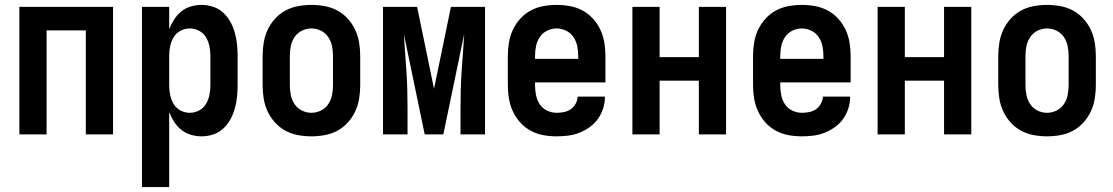

<svg xmlns="http://www.w3.org/2000/svg" viewBox="-20 -548 4540 783"><path d="M59 0V-520H441V0H330V-424H170V0Z M559 215V-520H670V-429Q678 -450 690 -468.5Q702 -487 719 -501Q736 -515 758 -521.5Q780 -528 802 -528Q826 -528 849 -520.5Q872 -513 890 -496.5Q908 -480 919.5 -459Q931 -438 937.5 -415Q944 -392 946.5 -368Q949 -344 949 -320V-200Q949 -176 946.5 -152Q944 -128 937.5 -105Q931 -82 919.5 -61Q908 -40 890 -23.5Q872 -7 849 0.5Q826 8 802 8Q780 8 758 1.5Q736 -5 719 -19Q702 -33 690 -51.5Q678 -70 670 -91V215ZM754 -88Q774 -88 792 -97.5Q810 -107 820 -124Q830 -141 834 -160.5Q838 -180 838 -200V-320Q838 -340 834 -359.5Q830 -379 820 -396Q810 -413 792 -422.5Q774 -432 754 -432Q734 -432 716 -422.5Q698 -413 688 -396Q678 -379 674 -359.5Q670 -340 670 -320V-200Q670 -180 674 -160.5Q678 -141 688 -124Q698 -107 716 -97.5Q734 -88 754 -88Z M1250 8Q1223 8 1195.5 3Q1168 -2 1144 -15Q1120 -28 1101.5 -48.5Q1083 -69 1071.5 -93.5Q1060 -118 1055.5 -145.5Q1051 -173 1051 -200V-320Q1051 -347 1055.5 -374.5Q1060 -402 1071.5 -426.5Q1083 -451 1101.5 -471.5Q1120 -492 1144 -505Q1168 -518 1195.5 -523Q1223 -528 1250 -528Q1277 -528 1304.5 -523Q1332 -518 1356 -505Q1380 -492 1398.5 -471.5Q1417 -451 1428.5 -426.5Q1440 -402 1444.5 -374.5Q1449 -347 1449 -320V-200Q1449 -173 1444.5 -145.5Q1440 -118 1428.5 -93.5Q1417 -69 1398.5 -48.5Q1380 -28 1356 -15Q1332 -2 1304.5 3Q1277 8 1250 8ZM1250 -88Q1270 -88 1288.5 -97Q1307 -106 1318.5 -123Q1330 -140 1334 -160Q1338 -180 1338 -200V-320Q1338 -340 1334 -360Q1330 -380 1318.5 -397Q1307 -414 1288.5 -423Q1270 -432 1250 -432Q1230 -432 1211.5 -423Q1193 -414 1181.5 -397Q1170 -380 1166 -360Q1162 -340 1162 -320V-200Q1162 -180 1166 -160Q1170 -140 1181.5 -123Q1193 -106 1211.5 -97Q1230 -88 1250 -88Z M1542 0V-520H1681L1750 -186L1819 -520H1958V0H1858V-104Q1858 -142 1859 -180.5Q1860 -219 1862.5 -257Q1865 -295 1868 -333Q1871 -371 1873 -409L1788 0H1712L1627 -409Q1629 -371 1632 -333Q1635 -295 1637.5 -257Q1640 -219 1641 -180.5Q1642 -142 1642 -104V0Z M2250 8Q2222 8 2195 3Q2168 -2 2144 -15Q2120 -28 2101.5 -48.5Q2083 -69 2071.5 -94Q2060 -119 2055.5 -146Q2051 -173 2051 -200V-320Q2051 -347 2055.5 -374.5Q2060 -402 2071.5 -426.5Q2083 -451 2101.5 -471.5Q2120 -492 2144 -505Q2168 -518 2195.5 -523Q2223 -528 2250 -528Q2277 -528 2304.5 -523Q2332 -518 2356 -505Q2380 -492 2398.5 -471.5Q2417 -451 2428.5 -426.5Q2440 -402 2444.5 -374.5Q2449 -347 2449 -320V-212H2162V-200Q2162 -180 2166 -160Q2170 -140 2181 -123Q2192 -106 2211 -97Q2230 -88 2250 -88Q2265 -88 2280 -91Q2295 -94 2307.5 -102.5Q2320 -111 2327.5 -125Q2335 -139 2336 -154H2447Q2447 -130 2440 -107Q2433 -84 2419 -64Q2405 -44 2385.5 -30Q2366 -16 2343.5 -7Q2321 2 2297.5 5Q2274 8 2250 8ZM2162 -308H2338V-320Q2338 -340 2334 -360Q2330 -380 2318.5 -397Q2307 -414 2288.5 -423Q2270 -432 2250 -432Q2230 -432 2211.5 -423Q2193 -414 2181.5 -397Q2170 -380 2166 -360Q2162 -340 2162 -320Z M2559 0V-520H2670V-315H2830V-520H2941V0H2830V-219H2670V0Z M3250 8Q3222 8 3195 3Q3168 -2 3144 -15Q3120 -28 3101.5 -48.5Q3083 -69 3071.5 -94Q3060 -119 3055.5 -146Q3051 -173 3051 -200V-320Q3051 -347 3055.5 -374.5Q3060 -402 3071.5 -426.5Q3083 -451 3101.5 -471.5Q3120 -492 3144 -505Q3168 -518 3195.5 -523Q3223 -528 3250 -528Q3277 -528 3304.5 -523Q3332 -518 3356 -505Q3380 -492 3398.5 -471.5Q3417 -451 3428.5 -426.5Q3440 -402 3444.5 -374.5Q3449 -347 3449 -320V-212H3162V-200Q3162 -180 3166 -160Q3170 -140 3181 -123Q3192 -106 3211 -97Q3230 -88 3250 -88Q3265 -88 3280 -91Q3295 -94 3307.5 -102.5Q3320 -111 3327.5 -125Q3335 -139 3336 -154H3447Q3447 -130 3440 -107Q3433 -84 3419 -64Q3405 -44 3385.5 -30Q3366 -16 3343.5 -7Q3321 2 3297.5 5Q3274 8 3250 8ZM3162 -308H3338V-320Q3338 -340 3334 -360Q3330 -380 3318.5 -397Q3307 -414 3288.5 -423Q3270 -432 3250 -432Q3230 -432 3211.5 -423Q3193 -414 3181.5 -397Q3170 -380 3166 -360Q3162 -340 3162 -320Z M3559 0V-520H3670V-315H3830V-520H3941V0H3830V-219H3670V0Z M4250 8Q4223 8 4195.5 3Q4168 -2 4144 -15Q4120 -28 4101.5 -48.5Q4083 -69 4071.5 -93.5Q4060 -118 4055.5 -145.5Q4051 -173 4051 -200V-320Q4051 -347 4055.5 -374.5Q4060 -402 4071.5 -426.5Q4083 -451 4101.5 -471.5Q4120 -492 4144 -505Q4168 -518 4195.5 -523Q4223 -528 4250 -528Q4277 -528 4304.5 -523Q4332 -518 4356 -505Q4380 -492 4398.5 -471.5Q4417 -451 4428.5 -426.5Q4440 -402 4444.5 -374.5Q4449 -347 4449 -320V-200Q4449 -173 4444.5 -145.5Q4440 -118 4428.5 -93.5Q4417 -69 4398.5 -48.5Q4380 -28 4356 -15Q4332 -2 4304.5 3Q4277 8 4250 8ZM4250 -88Q4270 -88 4288.5 -97Q4307 -106 4318.5 -123Q4330 -140 4334 -160Q4338 -180 4338 -200V-320Q4338 -340 4334 -360Q4330 -380 4318.5 -397Q4307 -414 4288.5 -423Q4270 -432 4250 -432Q4230 -432 4211.5 -423Q4193 -414 4181.5 -397Q4170 -380 4166 -360Q4162 -340 4162 -320V-200Q4162 -180 4166 -160Q4170 -140 4181.5 -123Q4193 -106 4211.5 -97Q4230 -88 4250 -88Z"/></svg>

Font: Iosevka Fixed
Style: Bold
Weight: 700
Monospace: yes
Designer: Belleve Invis
Foundry: Belleve Invis
Version: Version 32.3.0